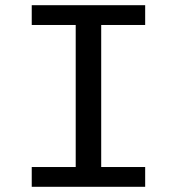

<svg xmlns="http://www.w3.org/2000/svg" viewBox="-20 -718 680 738"><path d="M102 0V-76H271V-622H102V-698H538V-622H369V-76H538V0Z"/></svg>

Font: Writer
Style: Regular
Weight: 400
Monospace: yes
Designer: Mike Abbink, Paul van der Laan, Pieter van Rosmalen
Foundry: Bold Monday
Version: Version 2.001 2020